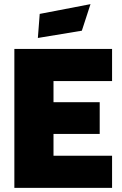

<svg xmlns="http://www.w3.org/2000/svg" viewBox="-20 -912 591 932"><path d="M49.7 0V-674.5H524V-518.5H239.7V-415.9H464V-262H239.7V-156H524V0ZM163.8 -727.7 172.8 -844.5 419.3 -891.9 377.3 -763Z"/></svg>

Font: TitilliumWeb ExtraLight
Style: Regular
Weight: 400
Designer: Mohamed Gaber, Accademia di Belle Arti di Urbino and others
Foundry: Kief Type Foundry, Accademia di Belle Arti di Urbino and others
Version: Version 3.000; ttfautohint (v1.8.2)